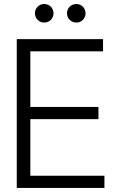

<svg xmlns="http://www.w3.org/2000/svg" viewBox="-20 -919 563 939"><path d="M62 0H490.7V-59.6H128.4V-336.4H461.4V-396H128.4V-668H483.9V-727.5H62ZM150.9 -854C150.9 -828.6 170.9 -808.6 196.3 -808.6C221.7 -808.6 241.7 -828.6 241.7 -854C241.7 -879.4 221.7 -899.4 196.3 -899.4C170.9 -899.4 150.9 -879.4 150.9 -854ZM307.6 -854C307.6 -828.6 327.6 -808.6 353.5 -808.6C378.4 -808.6 398.4 -828.6 398.4 -854C398.4 -879.4 378.4 -899.4 353.5 -899.4C327.6 -899.4 307.6 -879.4 307.6 -854Z"/></svg>

Font: Guggenheim Sans Display Light
Style: Regular
Weight: 300
Designer: Modified by Tom Baber under direction of Pentagram Design 2023
Foundry: rsms
Version: Version 1.001;Glyphs 3.1.2 (3151)